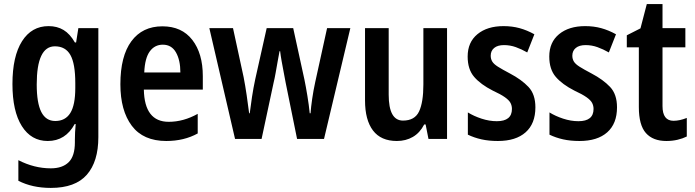

<svg xmlns="http://www.w3.org/2000/svg" viewBox="-20 -681 3406 941"><path d="M218 -553Q260 -553 291.5 -534Q323 -515 347 -473H353L364 -543H462V-9Q462 111 405.5 175.5Q349 240 229 240Q138 240 70 205V104Q148 144 229 144Q286 144 316.5 114Q347 84 347 17V4Q347 -32 351 -73H346Q301 10 214 10Q133 10 87 -63Q41 -136 41 -269Q41 -405 88 -479Q135 -553 218 -553ZM249 -454Q160 -454 160 -267Q160 -176 182.5 -132Q205 -88 251 -88Q300 -88 324.5 -127Q349 -166 349 -250V-274Q349 -369 325 -411.5Q301 -454 249 -454Z M776 -552Q871 -552 922.5 -485.5Q974 -419 974 -308V-242H685Q688 -84 807 -84Q879 -84 949 -123V-27Q882 10 795 10Q682 10 626 -64.5Q570 -139 570 -268Q570 -406 624 -479Q678 -552 776 -552ZM778 -462Q738 -462 714 -429Q690 -396 687 -326H864Q864 -386 842.5 -424Q821 -462 778 -462Z M1380 -276Q1376 -298 1370.5 -326.5Q1365 -355 1360 -383Q1355 -411 1353 -430H1350Q1346 -409 1341 -381Q1336 -353 1331 -324.5Q1326 -296 1321 -276L1262 0H1132L1006 -543H1122L1174 -303Q1182 -262 1189 -214Q1196 -166 1201 -126H1204Q1208 -160 1215 -205.5Q1222 -251 1231 -293L1287 -543H1417L1472 -291Q1479 -257 1486.5 -211.5Q1494 -166 1498 -126H1502Q1504 -155 1510 -196.5Q1516 -238 1525 -279L1583 -543H1697L1568 0H1436Z M2171 -543V0H2080L2066 -71H2059Q2038 -30 2003.5 -10Q1969 10 1925 10Q1847 10 1808 -41.5Q1769 -93 1769 -189V-543H1885V-217Q1885 -90 1955 -90Q2013 -90 2034 -135Q2055 -180 2055 -267V-543Z M2604 -155Q2604 -75 2556 -32.5Q2508 10 2420 10Q2376 10 2340 2Q2304 -6 2273 -21V-130Q2302 -112 2340 -99.5Q2378 -87 2415 -87Q2489 -87 2489 -147Q2489 -163 2482 -176.5Q2475 -190 2454.5 -204.5Q2434 -219 2395 -237Q2336 -267 2304 -304Q2272 -341 2272 -404Q2272 -474 2320 -513.5Q2368 -553 2448 -553Q2490 -553 2526.5 -543Q2563 -533 2599 -513L2564 -424Q2536 -440 2508 -450Q2480 -460 2450 -460Q2419 -460 2402 -446Q2385 -432 2385 -408Q2385 -392 2392.5 -379.5Q2400 -367 2420.5 -354Q2441 -341 2479 -321Q2536 -291 2570 -255Q2604 -219 2604 -155Z M3004 -155Q3004 -75 2956 -32.5Q2908 10 2820 10Q2776 10 2740 2Q2704 -6 2673 -21V-130Q2702 -112 2740 -99.5Q2778 -87 2815 -87Q2889 -87 2889 -147Q2889 -163 2882 -176.5Q2875 -190 2854.5 -204.5Q2834 -219 2795 -237Q2736 -267 2704 -304Q2672 -341 2672 -404Q2672 -474 2720 -513.5Q2768 -553 2848 -553Q2890 -553 2926.5 -543Q2963 -533 2999 -513L2964 -424Q2936 -440 2908 -450Q2880 -460 2850 -460Q2819 -460 2802 -446Q2785 -432 2785 -408Q2785 -392 2792.5 -379.5Q2800 -367 2820.5 -354Q2841 -341 2879 -321Q2936 -291 2970 -255Q3004 -219 3004 -155Z M3281 -89Q3311 -89 3346 -103V-12Q3326 -2 3300.5 4Q3275 10 3246 10Q3180 10 3145.5 -29Q3111 -68 3111 -156V-449H3052V-508L3119 -542L3150 -661H3227V-543H3339V-449H3227V-161Q3227 -89 3281 -89Z"/></svg>

Font: Noto Sans Devanagari Condensed SemiBold
Style: Regular
Weight: 600
Width: 3
Designer: Jelle Bosma - Monotype Design Team
Foundry: Monotype Imaging Inc.
Version: Version 2.004; ttfautohint (v1.8.4.7-5d5b)